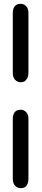

<svg xmlns="http://www.w3.org/2000/svg" viewBox="-20 -768 221 1006"><path d="M47 -144Q47 -193 89 -193Q105 -193 117 -180.5Q129 -168 129 -145V166Q129 218 89 218Q72 218 59.5 205.5Q47 193 47 169ZM47 -386V-698Q47 -748 89 -748Q105 -748 117 -735.5Q129 -723 129 -700V-388Q129 -367 121 -355Q113 -343 105 -340Q97 -337 89 -337Q72 -337 59.5 -349.5Q47 -362 47 -386Z"/></svg>

Font: Coval
Style: Bold
Weight: 700
Foundry: Context Ltd
Version: Version 001.000